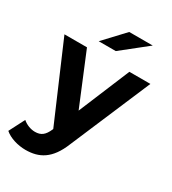

<svg xmlns="http://www.w3.org/2000/svg" viewBox="-234 -868 1065 1188"><g transform="rotate(30 298.0 -274.5)"><path d="M500 -751H332L197 -607H319ZM456 -538 304 -173 153 -538H-8L225 4L223 9C202 57 178 76 135 76C104 76 71 63 47 42L-10 153C25 184 85 202 140 202C237 202 311 163 363 33L606 -538Z"/></g></svg>

Font: Montserrat Lite
Style: Bold
Weight: 700
Designer: Julieta Ulanovsky
Foundry: Julieta Ulanovsky
Version: Version 7.200;PS 007.200;hotconv 1.0.88;makeotf.lib2.5.64775